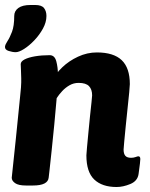

<svg xmlns="http://www.w3.org/2000/svg" viewBox="-25 -741 602 769"><path d="M116 -721Q142 -721 151.5 -708.5Q161 -696 161 -677Q161 -652 147 -626.5Q133 -601 112.5 -579.5Q92 -558 71.5 -545Q51 -532 38 -532Q25 -532 9.5 -537Q-6 -542 -5 -554Q-4 -563 5 -576.5Q14 -590 23 -613.5Q32 -637 32 -677Q32 -697 48.5 -709Q65 -721 97 -721ZM363 -531Q430 -531 462.5 -500Q495 -469 495 -404Q495 -397 492.5 -370.5Q490 -344 486 -307.5Q482 -271 478.5 -235Q475 -199 472.5 -173Q470 -147 470 -142Q470 -125 477 -117Q484 -109 500 -109Q510 -109 518 -112Q526 -115 529 -115Q537 -115 537 -104Q537 -102 535.5 -86Q534 -70 530 -44Q526 -16 497 -4Q468 8 442 8Q384 8 352.5 -22Q321 -52 321 -119Q321 -126 323.5 -151Q326 -176 329 -209.5Q332 -243 335.5 -275.5Q339 -308 341.5 -331.5Q344 -355 344 -359Q344 -383 331.5 -396Q319 -409 290 -409Q270 -409 253.5 -399.5Q237 -390 224 -376Q211 -362 202 -348Q198 -298 192.5 -243Q187 -188 182 -139.5Q177 -91 173.5 -60.5Q170 -30 170 -30Q167 2 107 2H79Q49 2 35.5 -7.5Q22 -17 22 -29Q32 -122 38.5 -185.5Q45 -249 49 -289.5Q53 -330 55.5 -354Q58 -378 59 -390.5Q60 -403 60 -411Q60 -419 60 -428Q60 -446 59 -459.5Q58 -473 58 -484Q58 -495 73.5 -503Q89 -511 115.5 -515.5Q142 -520 174 -520Q194 -520 200.5 -495.5Q207 -471 207 -443Q207 -429 206 -416Q205 -403 204 -395L188 -423Q198 -446 224.5 -471.5Q251 -497 287.5 -514Q324 -531 363 -531Z"/></svg>

Font: Asap VF Beta
Style: Italic
Weight: 400
Italic angle: -6°
Designer: Pablo Cosgaya
Foundry: Pablo Cosgaya
Version: Version 1.007